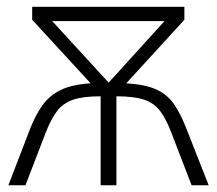

<svg xmlns="http://www.w3.org/2000/svg" viewBox="-20 -551 646 571"><path d="M528.3 -530.8V-492.2L355.5 -303.2Q411.6 -299.8 444.3 -285.2Q477.1 -270.5 497.1 -241.7Q517.1 -212.9 534.7 -167.5L600.6 0H549.8L489.3 -157.2Q473.6 -198.2 455.6 -221.7Q437.5 -245.1 407.5 -254.9Q377.4 -264.6 326.2 -264.6V0H279.3V-264.6Q227.1 -264.6 197.3 -254.4Q167.5 -244.1 149.7 -220.7Q131.8 -197.3 116.2 -157.2L55.7 0H4.9L69.3 -167.5Q85.9 -210 106.9 -238.8Q127.9 -267.6 161.4 -283.7Q194.8 -299.8 249.5 -303.2L75.7 -492.2V-530.8ZM469.2 -488.3H135.3L303.2 -305.2Z"/></svg>

Font: Open Sans Light
Style: Regular
Weight: 300
Designer: Monotype Design Team
Foundry: Monotype Imaging Inc.
Version: Version 3.000; ttfautohint (v1.8.4)